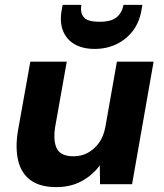

<svg xmlns="http://www.w3.org/2000/svg" viewBox="-20 -753 669 785"><path d="M210 12Q144 12 105.5 -16Q67 -44 54.5 -95.5Q42 -147 53 -216L104 -501H253L205 -231Q197 -175 213 -144.5Q229 -114 281 -114Q313 -114 339.5 -128.5Q366 -143 385 -169.5Q404 -196 411 -235L458 -501H608L520 0H389L388 -77Q359 -37 314 -12.5Q269 12 210 12ZM367 -553Q318 -553 284.5 -572.5Q251 -592 237 -628.5Q223 -665 233 -716L236 -733H313Q307 -701 322.5 -682.5Q338 -664 387 -664Q435 -664 457 -682.5Q479 -701 485 -733H562L559 -715Q551 -664 524 -628Q497 -592 456.5 -572.5Q416 -553 367 -553Z"/></svg>

Font: DM Sans 17pt Black
Style: Italic
Weight: 900
Italic angle: -10°
Version: Version 4.004;gftools[0.9.30]